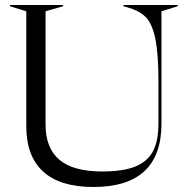

<svg xmlns="http://www.w3.org/2000/svg" viewBox="-20 -732 750 767"><path d="M85 -228V-687L20 -707V-712H232V-707L162 -687V-234Q162 -141 217 -94Q272 -47 389 -47Q472 -47 521 -67Q570 -87 591.5 -128.5Q613 -170 613 -238V-405Q613 -519 600 -579.5Q587 -640 561 -665Q535 -690 488 -703L473 -707V-712H690V-707L625 -687V-238Q625 15 353 15Q220 15 152.5 -46.5Q85 -108 85 -228Z"/></svg>

Font: Nyght Serif Light
Style: Regular
Weight: 300
Designer: Maksym Kobuzan
Version: Version 0.410